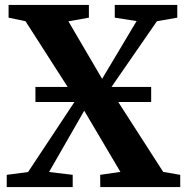

<svg xmlns="http://www.w3.org/2000/svg" viewBox="-20 -763 762 783"><path d="M94.5 -61.5 289.5 -356 84 -676.5 15 -691V-743H342.5V-691L259 -676L396.5 -441.5L537 -677L448 -691V-743H703V-691L620 -676.5L428.5 -399.5L645.5 -62L715 -50V0H389L388.5 -50L471 -62L323.5 -311.5L180 -61.5L276.5 -50V0H7.5V-50ZM596.5 -408.5V-347H124.5V-408.5Z"/></svg>

Font: Merriweather 48pt
Style: Bold
Weight: 700
Version: Version 2.100